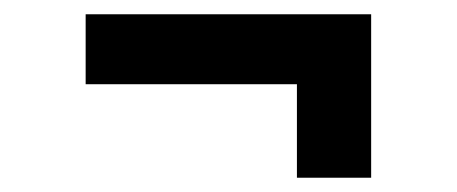

<svg xmlns="http://www.w3.org/2000/svg" viewBox="-20 -424 640 269"><path d="M396 -175V-306H100V-404H500V-175Z"/></svg>

Font: JetBrains Mono NL SemiBold
Style: Regular
Weight: 600
Designer: Philipp Nurullin, Konstantin Bulenkov
Foundry: JetBrains
Version: Version 2.304; ttfautohint (v1.8.4.7-5d5b)